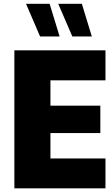

<svg xmlns="http://www.w3.org/2000/svg" viewBox="-20 -1004 595 1024"><path d="M249 -158.7V-294.4H515.1V-440.4H249V-575.7H542.5V-735.4H56.6V0.5H542.5V-158.7ZM244.6 -983.9H118.7L193.8 -809.6H297.9ZM416.5 -983.9H290.5L365.7 -809.6H469.7Z"/></svg>

Font: Estedad Black
Style: Regular
Weight: 900
Designer: Amin Abedi
Version: Version 7.3